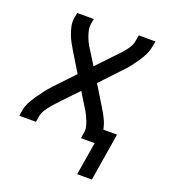

<svg xmlns="http://www.w3.org/2000/svg" viewBox="-126 -611 753 858"><g transform="rotate(20 250.0 -181.5)"><path d="M340 157 366 0H301L305 -26Q308 -41 305 -54.5Q302 -68 297 -81Q292 -94 286 -106Q280 -118 273 -129L230 -199L158 -124Q156 -121 153.5 -118.5Q151 -116 149 -114Q139 -104 130.5 -94Q122 -84 113.5 -73Q105 -62 99 -50Q93 -38 91 -26L87 0H8L12 -26Q15 -46 25 -65.5Q35 -85 47.5 -103Q60 -121 73.5 -138.5Q87 -156 102 -172L189 -264L134 -354Q125 -369 116 -385.5Q107 -402 100.5 -419.5Q94 -437 90 -455.5Q86 -474 89 -494L94 -520H173L168 -494Q166 -479 169 -465.5Q172 -452 176.5 -439Q181 -426 187 -414Q193 -402 200 -391L244 -321L315 -396Q318 -399 320.5 -401.5Q323 -404 325 -406Q335 -416 343.5 -426Q352 -436 360.5 -447Q369 -458 375 -470Q381 -482 382 -494L387 -520H466L461 -494Q458 -474 448.5 -454.5Q439 -435 426.5 -417Q414 -399 400.5 -381.5Q387 -364 371 -348L284 -256L339 -166Q353 -144 365 -120Q377 -96 382 -70H447L410 157Z"/></g></svg>

Font: Iosevka Term Curly Oblique
Style: Regular
Weight: 400
Italic angle: -9°
Designer: Belleve Invis
Foundry: Belleve Invis
Version: Version 32.3.0